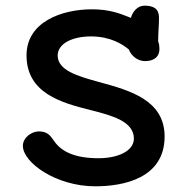

<svg xmlns="http://www.w3.org/2000/svg" viewBox="-20 -634 650 668"><path d="M59.6 -126.5C59.6 -68.4 175.3 14.2 311.5 14.2C408.7 14.2 552.7 -13.2 552.7 -159.2C552.7 -285.6 432.1 -319.3 326.7 -348.1C249.5 -369.1 180.7 -389.2 180.7 -440.9C180.7 -481.4 230 -507.3 296.4 -507.3C364.7 -507.3 407.2 -479.5 428.2 -461.9C436 -440.9 458 -421.4 484.4 -421.4C512.7 -421.4 534.7 -433.6 534.7 -464.4C534.7 -471.7 533.7 -481.9 530.3 -489.7C530.3 -521.5 533.2 -547.4 533.2 -572.3C533.2 -603.5 514.6 -614.3 482.9 -614.3C457 -614.3 440.9 -591.8 435.5 -571.8C396 -587.9 359.9 -601.6 299.8 -601.6C195.3 -601.6 72.3 -558.1 72.3 -441.4C72.3 -310.1 192.9 -276.4 295.4 -251C370.6 -231.9 445.8 -211.4 445.8 -151.9C445.8 -107.9 389.2 -83.5 322.8 -83.5C242.2 -83.5 193.4 -105.5 167.5 -144.5C154.8 -162.6 145 -176.8 115.2 -176.8C90.8 -176.8 59.6 -156.2 59.6 -126.5Z"/></svg>

Font: Autour One
Style: Regular
Weight: 400
Designer: Eben Sorkin
Foundry: Eben Sorkin
Version: Version 1.002